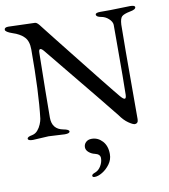

<svg xmlns="http://www.w3.org/2000/svg" viewBox="-98 -741 967 1099"><g transform="rotate(-10 385.0 -191.5)"><path d="M179 -653Q189 -653 203 -636Q207 -631 228 -604Q249 -577 281.5 -536Q314 -495 352 -447Q390 -399 428.5 -350.5Q467 -302 500 -260.5Q533 -219 555.5 -191.5Q578 -164 583 -158Q601 -136 610 -136Q618 -136 619 -157Q620 -189 620.5 -269Q621 -349 621 -477V-564Q620 -582 601 -599.5Q582 -617 556 -621Q530 -626 530 -639Q530 -650 559 -650H616L731 -653Q760 -653 760 -642Q760 -628 725 -622Q690 -615 678 -604Q666 -593 664 -557Q663 -538 662.5 -401Q662 -264 662 -8Q662 17 641 17Q631 17 606 0Q581 -17 558 -50Q545 -67 456.5 -175.5Q368 -284 204 -484Q191 -500 183 -500Q174 -500 174 -479Q172 -355 170.5 -261.5Q169 -168 169 -104Q169 -36 233 -24Q266 -18 266 -7Q266 5 237 5L143 0L52 5Q23 5 23 -7Q23 -18 52 -23Q71 -27 84 -42Q97 -57 104.5 -75.5Q112 -94 114 -107Q132 -257 132 -507Q132 -556 108 -580Q84 -604 43 -617Q2 -631 2 -644Q2 -658 25 -658ZM363 275Q350 275 350 266Q350 257 371 250Q391 242 404 220Q417 198 417 175Q417 152 387 145Q368 141 352.5 128Q337 115 337 98Q337 81 349.5 69Q362 57 383 57Q419 57 445 85Q471 113 471 161Q471 193 452 219Q433 245 408 260Q383 275 363 275Z"/></g></svg>

Font: Benne
Style: Regular
Weight: 400
Designer: John-Daniel Harrington
Version: Version 1.001